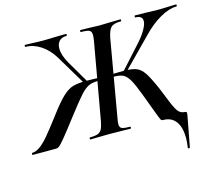

<svg xmlns="http://www.w3.org/2000/svg" viewBox="-148 -769 1255 1108"><g transform="rotate(-15 479.5 -214.5)"><path d="M312 -12Q343 -12 359.5 -18Q376 -24 384 -39Q392 -54 398 -84L480 -547Q483 -567 483 -578Q483 -600 470.5 -606.5Q458 -613 421 -613Q417 -613 417 -619Q417 -625 421 -625L471 -624Q511 -622 533 -622Q563 -622 609 -624L658 -625Q662 -625 662 -619Q662 -613 658 -613Q616 -613 600 -597.5Q584 -582 575 -538L495 -77Q491 -58 491 -43Q491 -24 503.5 -18Q516 -12 552 -12Q556 -12 556 -6Q556 0 552 0Q518 0 500 -1L428 -2L362 -1Q344 0 312 0Q310 0 310 -6Q310 -12 312 -12ZM-32 -12Q-7 -13 18 -32Q43 -51 69 -82Q95 -113 144 -177L156 -193Q205 -258 236.5 -287Q268 -316 297.5 -324.5Q327 -333 378 -333Q416 -333 477 -330L475 -312Q467 -313 458 -314Q449 -315 440 -315Q406 -315 383.5 -303.5Q361 -292 335.5 -263.5Q310 -235 255 -164Q191 -80 164 -47.5Q137 -15 127.5 -7.5Q118 0 106 0H-32Q-35 0 -34.5 -6Q-34 -12 -32 -12ZM90 -613Q86 -613 86 -619Q86 -625 89 -625L128 -624Q166 -622 200 -622Q227 -622 275 -624L333 -625Q337 -625 337 -619Q337 -613 333 -613Q305 -613 290 -597Q275 -581 275 -553Q275 -512 305 -461L384 -326L366 -317L255 -503Q223 -556 179 -584.5Q135 -613 90 -613ZM843 192Q848 157 848 134Q848 70 822 35Q796 0 747 0Q740 0 736.5 -3Q733 -6 727 -21.5Q721 -37 711 -63L670 -173Q646 -237 629 -266Q612 -295 592.5 -305Q573 -315 538 -315Q527 -315 518.5 -314Q510 -313 502 -312V-330Q564 -333 599 -333Q649 -333 675.5 -322.5Q702 -312 722 -282Q742 -252 772 -184L800 -115Q822 -58 837.5 -35.5Q853 -13 880 -12Q888 -12 890 -8Q892 -4 890 6Q885 35 882 50Q872 99 855 193Q854 197 848 196Q842 195 843 192ZM595 -326 717 -461Q750 -497 768.5 -529Q787 -561 787 -581Q787 -613 745 -613Q743 -613 743 -619Q743 -625 745 -625L808 -624Q854 -622 880 -622Q916 -622 954 -624L991 -625Q994 -625 994 -619Q994 -613 991 -613Q947 -613 893 -582.5Q839 -552 787 -498L609 -317Z"/></g></svg>

Font: Cormorant Garamond
Style: Bold Italic
Weight: 700
Italic angle: -10°
Designer: Christian Thalmann (Catharsis Fonts)
Foundry: Catharsis Fonts
Version: Version 4.000